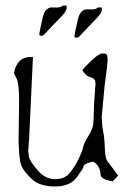

<svg xmlns="http://www.w3.org/2000/svg" viewBox="-20 -633 478 691"><path d="M265.9 -502.1Q261 -497.4 254.4 -497.4Q247.8 -497.4 247.8 -503.4Q249.5 -516.3 257.7 -551.5Q262.6 -579.4 272.5 -590.2Q281.5 -599.2 291.7 -599.4Q302 -599.6 306.9 -599.2Q311.8 -598.8 313.5 -599.2Q315.1 -599.6 318.4 -599.8Q321.7 -600.1 323.3 -600.7Q325 -601.4 327.4 -602.4Q329.9 -603.5 331.5 -606.1H346.3V-597.1Q346.3 -585.5 323.7 -562.9Q301.2 -540.3 265.9 -502.1ZM139.4 -508.9Q134.5 -504.2 127.9 -504.2Q121.4 -504.2 121.4 -510.2Q123 -523.1 131.2 -558.3Q136.1 -586.3 146 -597Q155 -606 165.3 -606.3Q175.5 -606.5 180.4 -606Q185.4 -605.6 187 -606Q188.6 -606.5 191.9 -606.7Q195.2 -606.9 196.9 -607.5Q198.5 -608.2 201 -609.3Q203.4 -610.3 205.1 -612.9H219.8V-603.9Q219.8 -592.3 197.3 -569.7Q174.7 -547.2 139.4 -508.9ZM318.4 -49.8Q317.4 -50.8 315.4 -50.8Q310.5 -50.8 298.8 -46.9Q283.2 -42 281.2 -36.1Q279.3 -29.3 277.3 -25.4L260.7 -1Q236.3 38.1 179.2 38.1Q122.1 38.1 94.2 11.2Q66.4 -15.6 57.6 -35.2Q48.8 -54.7 46.9 -124L48.8 -276.4Q47.9 -335 39.6 -350.6Q31.2 -366.2 30.3 -371.1Q31.2 -376 35.2 -388.7Q50.8 -427.7 87.9 -427.7H98.6L85 -136.7L82 -95.7L81.1 -93.8L84 -69.3Q86.9 -53.7 114.3 -21.5Q142.6 11.7 177.7 11.7H178.7Q212.9 11.7 230.5 -9.8Q248 -31.2 261.7 -58.6Q275.4 -85.9 278.8 -102.1Q282.2 -118.2 296.9 -141.6Q311.5 -165 314.5 -180.2Q317.4 -195.3 318.4 -254.9L323.2 -326.2L324.2 -329.1L322.3 -341.8V-343.8L321.3 -344.7Q316.4 -352.5 305.7 -355Q294.9 -357.4 286.6 -366.7Q278.3 -376 276.4 -379.9Q282.2 -389.6 309.1 -415Q335.9 -440.4 347.7 -440.4Q359.4 -441.4 363.3 -437.5Q367.2 -433.6 367.2 -419.9Q367.2 -419.9 367.2 -418.9Q367.2 -403.3 356.4 -323.2L345.7 -208L346.7 -205.1Q346.7 -183.6 351.6 -158.7Q356.4 -133.8 357.4 -96.2Q358.4 -58.6 371.1 -46.9L405.3 -1L385.7 19.5L370.1 16.6Q342.8 9.8 341.8 -5.9Q339.8 -35.2 318.4 -49.8Z"/></svg>

Font: Drukaatie burti
Style: Thin
Weight: 100
Version: Version 0.14